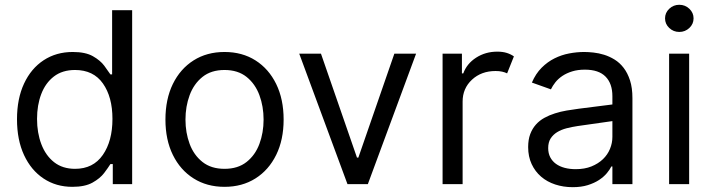

<svg xmlns="http://www.w3.org/2000/svg" viewBox="-20 -770 2979 803"><path d="M282.7 11.4Q214.5 11.4 162.3 -23.3Q110.1 -57.9 80.6 -121.3Q51.1 -184.7 51.1 -271.3Q51.1 -357.2 80.6 -420.5Q110.1 -483.7 162.6 -518.1Q215.2 -552.6 284.1 -552.6Q337.4 -552.6 368.4 -535Q399.5 -517.4 416 -495.2Q432.5 -473 441.8 -458.8H448.9V-727.3H532.7V0H451.7V-83.8H441.8Q432.5 -68.9 415.5 -46.3Q398.4 -23.8 366.8 -6.2Q335.2 11.4 282.7 11.4ZM294 -63.9Q369.7 -63.9 410 -122Q450.3 -180 450.3 -272.7Q450.3 -364.3 410.5 -420.8Q370.7 -477.3 294 -477.3Q240.8 -477.3 205.4 -450.1Q170.1 -422.9 152.5 -376.6Q134.9 -330.3 134.9 -272.7Q134.9 -214.5 152.9 -167.1Q170.8 -119.7 206.1 -91.8Q241.5 -63.9 294 -63.9Z M919 11.4Q845.2 11.4 789.6 -23.8Q734 -58.9 702.9 -122.2Q671.9 -185.4 671.9 -269.9Q671.9 -355.1 702.9 -418.7Q734 -482.2 789.6 -517.4Q845.2 -552.6 919 -552.6Q992.9 -552.6 1048.5 -517.4Q1104 -482.2 1135.1 -418.7Q1166.2 -355.1 1166.2 -269.9Q1166.2 -185.4 1135.1 -122.2Q1104 -58.9 1048.5 -23.8Q992.9 11.4 919 11.4ZM919 -63.9Q975.1 -63.9 1011.4 -92.7Q1047.6 -121.4 1065 -168.3Q1082.4 -215.2 1082.4 -269.9Q1082.4 -324.6 1065 -371.8Q1047.6 -419 1011.4 -448.2Q975.1 -477.3 919 -477.3Q862.9 -477.3 826.7 -448.2Q790.5 -419 773.1 -371.8Q755.7 -324.6 755.7 -269.9Q755.7 -215.2 773.1 -168.3Q790.5 -121.4 826.7 -92.7Q862.9 -63.9 919 -63.9Z M1518.5 0H1433.2L1231.5 -545.5H1322.4L1473 -110.8H1478.7L1629.3 -545.5H1720.2Z M1914.8 0H1831V-545.5H1911.9V-463.1H1917.6Q1932.2 -503.6 1971.2 -528.8Q2010.3 -554 2059.7 -554Q2082.4 -554 2099.4 -548.7Q2116.5 -543.3 2129.3 -534.1L2100.9 -463.1Q2092 -467.7 2080.1 -470.3Q2068.2 -473 2052.6 -473Q1992.9 -473 1953.8 -436.6Q1914.8 -400.2 1914.8 -345.2Z M2375 12.8Q2336.3 12.8 2302.2 1.6Q2268.1 -9.6 2243.1 -31.1Q2218 -52.6 2203.5 -83.8Q2188.9 -115.1 2188.9 -154.8Q2188.9 -186.1 2197.6 -209.2Q2206.3 -232.2 2221.4 -249.1Q2236.5 -266 2256.9 -277.2Q2277.3 -288.4 2300.8 -295.8Q2324.2 -303.3 2349.8 -307.7Q2375.4 -312.1 2400.6 -315.3L2541.2 -333.1V-367.9Q2541.2 -420.5 2512.6 -449.6Q2484 -478.7 2426.1 -478.7Q2396.3 -478.7 2372.9 -471.4Q2349.4 -464.1 2332 -452.4Q2314.6 -440.7 2302.9 -426Q2291.2 -411.2 2284.1 -396.3L2204.5 -424.7Q2220.5 -462 2245.2 -486.7Q2269.9 -511.4 2299.2 -525.9Q2328.5 -540.5 2360.4 -546.5Q2392.4 -552.6 2423.3 -552.6Q2440.7 -552.6 2462.4 -550.2Q2484 -547.9 2506.4 -541Q2528.8 -534.1 2550.2 -521Q2571.7 -507.8 2588.2 -486.3Q2604.8 -464.8 2614.9 -433.8Q2625 -402.7 2625 -359.4V0H2541.2V-73.9H2536.9Q2530.5 -60.7 2517.8 -45.5Q2505 -30.2 2485.3 -17.2Q2465.6 -4.3 2438.2 4.3Q2410.9 12.8 2375 12.8ZM2387.8 -62.5Q2425.1 -62.5 2453.7 -74Q2482.2 -85.6 2501.8 -104.4Q2521.3 -123.2 2531.2 -147.5Q2541.2 -171.9 2541.2 -197.4V-263.5L2396.3 -242.9Q2371.8 -239.3 2349.4 -233.5Q2327.1 -227.6 2310 -217.2Q2293 -206.7 2282.8 -190.7Q2272.7 -174.7 2272.7 -150.6Q2272.7 -128.9 2281.2 -112.4Q2289.8 -95.9 2305.2 -84.7Q2320.7 -73.5 2341.8 -68Q2362.9 -62.5 2387.8 -62.5Z M2821 -636.4Q2796.5 -636.4 2778.9 -653.1Q2761.4 -669.7 2761.4 -693.2Q2761.4 -716.6 2778.9 -733.3Q2796.5 -750 2821 -750Q2845.5 -750 2863.1 -733.3Q2880.7 -716.6 2880.7 -693.2Q2880.7 -669.7 2863.1 -653.1Q2845.5 -636.4 2821 -636.4ZM2862.2 0H2778.4V-545.5H2862.2Z"/></svg>

Font: Linik Sans
Style: Regular
Weight: 400
Designer: Rasmus Andersson (font), Marc Monis (original base), Kil Hyung-jin (Pretendard portions), Cristiano Sobral (main changes
Foundry: rsms
Version: Version 3.018;May 31, 2022;FontCreator 14.0.0.2814 64-bit; t